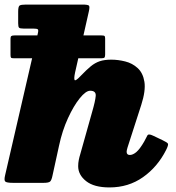

<svg xmlns="http://www.w3.org/2000/svg" viewBox="-32 -800 768 840"><path d="M31 -645H131.5L133.5 -654Q137 -668 133.5 -671.5Q130 -675 112 -675H70Q55.5 -675 51.5 -678.8Q47.5 -682.5 47.5 -698V-749Q47.5 -771.5 53.8 -775.8Q60 -780 82 -780H328Q353 -780 357.2 -775.2Q361.5 -770.5 356.5 -749L333 -645H412Q422.5 -645 425.2 -642.5Q428 -640 428 -631V-561.5Q428 -552.5 425.5 -548.8Q423 -545 411 -545H310.5L296.5 -483Q290.5 -454.5 294.8 -449.5Q299 -444.5 322.5 -469.5Q346.5 -494.5 365 -509.8Q383.5 -525 404 -532Q424.5 -539 455 -539Q484.5 -539 515.8 -531.2Q547 -523.5 570.2 -502.2Q593.5 -481 599.8 -442.2Q606 -403.5 586 -341L526 -155Q522 -142 522 -136Q522 -122 536 -122Q549.5 -122 564.8 -135Q580 -148 599 -181Q608 -197 612.5 -206.8Q617 -216.5 637.5 -206.5L678.5 -187Q700 -177 702.8 -171.2Q705.5 -165.5 694.5 -143.5Q657 -69.5 593.5 -24.8Q530 20 447 20Q379.5 20 344.8 -7.5Q310 -35 310 -73Q310 -87.5 312.8 -100.8Q315.5 -114 319 -125L371 -310Q385 -358 386.8 -380.5Q388.5 -403 362.5 -403Q343.5 -403 317 -370.2Q290.5 -337.5 265.5 -283.2Q240.5 -229 226.5 -163.5L197.5 -31Q193.5 -11.5 187.2 -5.8Q181 0 158 0H26Q-3 0 -9 -5.8Q-15 -11.5 -9.5 -34L108.5 -545H30Q18.5 -545 16.2 -547.8Q14 -550.5 14 -560V-631Q14 -639.5 17.5 -642.2Q21 -645 31 -645Z"/></svg>

Font: Besley* Fatface
Style: Italic
Weight: 900
Italic angle: -13°
Designer: Owen Earl
Foundry: indestructible type*
Version: Version 3.000; ttfautohint (v1.8.3)